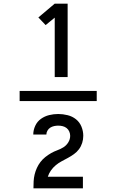

<svg xmlns="http://www.w3.org/2000/svg" viewBox="-20 -868 640 1056"><path d="M88 -312V-368H512V-312ZM281 -444V-771L231 -730L191 -772L281 -848H352V-444ZM164 168V167Q164 148 165 129Q166 110 170.5 91.5Q175 73 183 55.5Q191 38 202.5 23Q214 8 229 -4Q244 -16 260.5 -25.5Q277 -35 295 -41.5Q313 -48 329 -58Q345 -68 355.5 -85Q366 -102 366 -121Q366 -133 361 -144.5Q356 -156 346.5 -163.5Q337 -171 325 -174Q313 -177 300 -177Q289 -177 277.5 -174.5Q266 -172 256.5 -166Q247 -160 241 -149.5Q235 -139 235 -128H163Q163 -153 174 -176.5Q185 -200 205.5 -214.5Q226 -229 250.5 -235Q275 -241 300 -241Q326 -241 352 -234.5Q378 -228 398 -212Q418 -196 428 -171.5Q438 -147 438 -121Q438 -101 432 -82Q426 -63 414.5 -47.5Q403 -32 387 -20.5Q371 -9 353.5 0.5Q336 10 319 19Q302 28 287 40.5Q272 53 260.5 69Q249 85 243 104H436V168Z"/></svg>

Font: Iosevka Fixed Extended
Style: Regular
Weight: 400
Width: 7
Monospace: yes
Designer: Belleve Invis
Foundry: Belleve Invis
Version: Version 24.1.1; ttfautohint (v1.8.4)